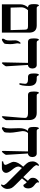

<svg xmlns="http://www.w3.org/2000/svg" viewBox="1427 -2172 761 3655"><g transform="rotate(90 1807.5 -344.5)"><path d="M174.8 -497.1Q117.2 -431.6 119.1 -368.2L125 -166H553.2L544.9 -442.9Q543.9 -476.6 525.9 -487.8Q511.2 -497.1 474.1 -497.1ZM601.1 0H62V-349.1Q62 -428.7 120.1 -497.1Q84.5 -498.5 70.8 -524.9Q58.1 -549.3 58.1 -606.9Q58.1 -705.1 85.9 -705.1Q91.8 -705.1 100.3 -684.1Q108.9 -663.1 134.8 -663.1H464.8Q601.1 -663.1 601.1 -518.1Z M1284.2 -580.1Q1284.2 -543.5 1264.9 -520.3Q1245.6 -497.1 1220.2 -497.1H1216.3L1242.2 -80.1Q1242.7 -69.3 1215.3 -34.7Q1188 0 1180.2 0Q1167 0 1167 -21Q1167 -106.9 1177.2 -497.1H778.3Q739.7 -497.1 724.6 -523.4Q710.9 -547.9 710.9 -606.9Q710.9 -705.1 739.3 -705.1Q744.1 -705.1 753.2 -684.1Q762.2 -663.1 788.1 -663.1H1218.3Q1247.1 -663.1 1265.6 -640.1Q1284.2 -617.2 1284.2 -580.1ZM820.3 -155.8Q820.3 -57.6 805.2 -42Q794.9 -31.2 771.5 -16.6Q745.6 0 735.4 0Q716.3 0 716.3 -20Q716.3 -32.2 723.9 -45.7Q731.4 -59.1 739.7 -72.3Q751 -98.6 751 -151.9Q751 -168.9 749.5 -198.7Q748 -228.5 748 -255.9Q748 -287.6 768.1 -322.3Q787.1 -355 800.3 -355Q813 -355 813 -346.2Q813 -342.3 808.6 -327.4Q804.2 -312.5 804.2 -293.9Q804.2 -279.3 812.3 -240.7Q820.3 -202.1 820.3 -155.8Z M1616.2 -518.1Q1616.2 -446.3 1606.4 -390.1Q1596.2 -331.1 1581.1 -331.1Q1567.4 -331.1 1564.9 -338.4Q1564.9 -338.9 1564.9 -354Q1564.9 -356.9 1570.1 -387.5Q1575.2 -418 1575.2 -439.9Q1575.2 -497.1 1494.1 -497.1H1445.8Q1407.2 -497.1 1392.1 -523.4Q1377.9 -547.9 1377.9 -606.9Q1377.9 -705.1 1407.2 -705.1Q1412.1 -705.1 1421.1 -684.1Q1430.2 -663.1 1456.1 -663.1H1484.9Q1615.2 -663.1 1616.2 -518.1Z M2266.6 -80.1Q2266.6 -68.8 2238.8 -34.4Q2210.9 0 2203.6 0Q2191.4 0 2191.4 -21Q2191.4 -34.2 2208 -213.6Q2224.6 -393.1 2224.6 -439.9Q2224.6 -497.1 2137.2 -497.1H1789.6Q1751 -497.1 1735.8 -523.4Q1722.2 -547.9 1722.2 -606.9Q1722.2 -705.1 1750.5 -705.1Q1755.4 -705.1 1764.4 -684.1Q1773.4 -663.1 1799.3 -663.1H2129.4Q2265.1 -663.1 2265.6 -518.1Z M2969.7 -580.1Q2969.7 -543.5 2950.4 -520.3Q2931.2 -497.1 2905.8 -497.1H2901.9L2927.7 -80.1Q2928.2 -69.3 2900.9 -34.7Q2873.5 0 2865.7 0Q2852.5 0 2852.5 -21Q2852.5 -106.9 2862.8 -497.1H2512.7Q2475.6 -462.4 2475.6 -390.1Q2475.6 -384.8 2490.7 -294.4Q2505.9 -204.1 2505.9 -155.8Q2505.9 -57.6 2490.7 -42Q2480.5 -31.2 2457 -16.6Q2431.2 0 2420.9 0Q2401.9 0 2401.9 -20Q2401.9 -32.2 2408.7 -45.9Q2424.8 -78.1 2424.8 -159.2Q2424.8 -175.3 2422.4 -241Q2419.9 -306.6 2419.9 -334Q2419.9 -437 2471.7 -497.1H2463.9Q2425.3 -497.1 2410.2 -523.4Q2396.5 -547.9 2396.5 -606.9Q2396.5 -705.1 2424.8 -705.1Q2429.7 -705.1 2438.7 -684.1Q2447.8 -663.1 2473.6 -663.1H2903.8Q2932.6 -663.1 2951.2 -640.1Q2969.7 -617.2 2969.7 -580.1Z M3576.7 -104Q3576.7 -57.1 3544.9 -17.6Q3518.1 16.1 3500.5 16.1Q3491.7 16.1 3491.7 2Q3491.7 0 3498 -9.8Q3504.4 -19.5 3504.4 -26.9Q3504.4 -50.8 3472.2 -87.4Q3471.2 -88.4 3422.4 -137.2L3177.7 -381.8Q3150.4 -341.3 3150.4 -310.1Q3150.4 -267.6 3210.4 -195.6Q3270.5 -123.5 3270.5 -81.1Q3270.5 -46.4 3244.1 -23.2Q3217.8 0 3179.7 0H3049.3L3054.7 -24.9Q3118.7 -33.2 3118.7 -67.9Q3118.7 -85 3089.6 -139.4Q3060.5 -193.8 3060.5 -227.1Q3060.5 -303.7 3153.3 -405.8L3129.4 -430.2Q3085.4 -474.1 3070.3 -502.4Q3052.7 -536.6 3052.7 -585Q3052.7 -631.8 3083.5 -671.4Q3109.9 -705.1 3127.4 -705.1Q3136.7 -705.1 3136.7 -690.9Q3136.7 -689.5 3130.1 -679.7Q3123.5 -669.9 3123.5 -663.1Q3123.5 -638.7 3155.8 -602.5Q3180.7 -577.6 3205.6 -553.2L3351.6 -407.2L3421.4 -495.1Q3385.3 -522.5 3373 -546.4Q3364.7 -563.5 3364.7 -590.8Q3364.7 -638.2 3399.4 -674.8Q3427.2 -705.1 3446.8 -705.1Q3455.6 -705.1 3455.6 -695.8Q3455.6 -693.8 3453.1 -691.4Q3450.7 -689 3450.7 -682.1Q3450.7 -658.2 3503.4 -620.1Q3566.4 -574.2 3566.4 -503.9Q3566.4 -455.1 3544.9 -428.7Q3528.3 -408.2 3508.8 -408.2Q3498 -408.2 3489.3 -424.8Q3474.6 -451.7 3448.7 -474.1L3375.5 -382.8L3498.5 -258.8Q3542.5 -214.4 3558.1 -186.5Q3576.7 -152.3 3576.7 -104Z"/></g></svg>

Font: Ezra SIL
Style: Regular
Weight: 400
Designer: Development by SIL's NRSI team. OpenType tables by Ralph Hancock ( hancock@dircon.co.uk )
Foundry: SIL International, Version 2.51: 2007
Version: Version 2.51, 2007